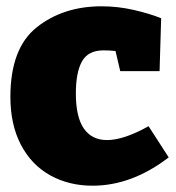

<svg xmlns="http://www.w3.org/2000/svg" viewBox="-20 -575 560 610"><path d="M516 -75Q399 15 274 15Q199 15 139.5 -18Q80 -51 46.5 -115Q13 -179 13 -267Q13 -422 97 -488.5Q181 -555 303 -555Q354 -555 404.5 -543.5Q455 -532 492 -517L487 -349H362L347 -413Q327 -415 309 -415Q260 -415 240.5 -380Q221 -345 221 -278Q221 -203 246.5 -166.5Q272 -130 320 -130Q373 -130 452 -174Z"/></svg>

Font: Bitter Pro Black
Style: Regular
Weight: 900
Designer: Sol Matas, and Bitter project Authors
Foundry: Sol Matas
Version: Version 1.010